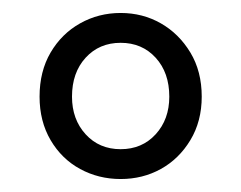

<svg xmlns="http://www.w3.org/2000/svg" viewBox="-20 -705 371 296"><path d="M166 -429Q132 -429 103.5 -444.5Q75 -460 58 -489Q41 -518 41 -556Q41 -595 58 -624Q75 -653 103.5 -669Q132 -685 166 -685Q200 -685 228 -669Q256 -653 273.5 -624Q291 -595 291 -556Q291 -518 273.5 -489Q256 -460 228 -444.5Q200 -429 166 -429ZM166 -475Q199 -475 220 -498Q241 -521 241 -556Q241 -593 220 -616Q199 -639 166 -639Q133 -639 112 -616Q91 -593 91 -556Q91 -521 112 -498Q133 -475 166 -475Z"/></svg>

Font: Source Sans 3 ExtraLight
Style: Regular
Weight: 400
Version: Version 3.052;hotconv 1.1.0;makeotfexe 2.6.0